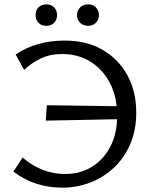

<svg xmlns="http://www.w3.org/2000/svg" viewBox="-20 -855 704 885"><path d="M267 10Q204 10 147 -8.5Q90 -27 42 -64L84 -129Q128 -91 177 -72Q226 -53 281 -53Q350 -53 403.5 -86Q457 -119 488.5 -179Q520 -239 520 -322Q520 -407 487.5 -470.5Q455 -534 398 -570Q341 -606 267 -606Q211 -606 168 -585.5Q125 -565 91 -533L52 -604Q100 -636 156.5 -652Q213 -668 278 -668Q379 -668 452.5 -625.5Q526 -583 567 -508.5Q608 -434 608 -336Q608 -255 580.5 -191Q553 -127 505 -82Q457 -37 395.5 -13.5Q334 10 267 10ZM191 -299 196 -370 551 -365 547 -306ZM194 -736Q171 -736 157.5 -750Q144 -764 144 -785Q144 -807 157.5 -821Q171 -835 194 -835Q216 -835 229.5 -821Q243 -807 243 -785Q243 -764 229.5 -750Q216 -736 194 -736ZM387 -736Q364 -736 349.5 -750Q335 -764 335 -785Q335 -807 349.5 -821Q364 -835 387 -835Q408 -835 422 -821Q436 -807 436 -785Q436 -764 422 -750Q408 -736 387 -736Z"/></svg>

Font: Ysabeau Office Medium
Style: Regular
Weight: 500
Designer: Christian Thalmann (Catharsis Fonts)
Version: Version 2.001;gftools[0.9.30]; featfreeze: tnum,lnum,ss02